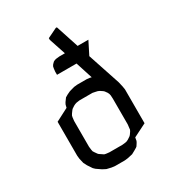

<svg xmlns="http://www.w3.org/2000/svg" viewBox="-168 -786 805 885"><g transform="rotate(-30 234.5 -344.0)"><path d="M56.2 -128.9V-309.1L124 -344.2L127.9 -359.9L132.8 -369.1L142.1 -381.8L146 -387.2L159.2 -395L175.8 -402.8L202.1 -410.2L219.2 -412.1H271L287.1 -410.2L294.9 -408.2L266.1 -498H162.1V-515.1L164.1 -532.2L166 -541L170.9 -548.8L180.2 -558.1L188 -562L195.8 -564L213.9 -565.9H243.2L213.9 -653.8V-663.1L265.1 -688H271L311 -565.9H368.2L334 -498L391.1 -326.2L397 -300.8L399.9 -283.2V-103L330.1 -67.9L327.1 -50.8L323.2 -43L314 -28.8L309.1 -24.9L295.9 -17.1L278.8 -7.8L252.9 -2L235.8 0H185.1L167 -2L142.1 -7.8L124 -17.1L99.1 -34.2L89.8 -43L73.2 -67.9L64 -85.9L58.1 -110.8ZM124 -137.2 126 -120.1 127.9 -110.8 132.8 -103 142.1 -89.8 146 -85.9 159.2 -77.1 167 -71.8 175.8 -69.8 192.9 -67.9H262.2L278.8 -69.8L287.1 -71.8L295.9 -76.2L309.1 -85L314 -89.8L323.2 -103L327.1 -110.8L328.1 -120.1L330.1 -137.2V-273.9L329.1 -292L327.1 -300.8L323.2 -309.1L314 -321.8L309.1 -326.2L295.9 -335L287.1 -338.9L278.8 -340.8L262.2 -344.2H192.9L175.8 -341.8L167 -338.9L159.2 -335L146 -326.2L142.1 -321.8L132.8 -309.1L127.9 -300.8L126 -292L124 -273.9Z"/></g></svg>

Font: Petahja
Style: Regular
Weight: 400
Designer: T. Christopher White
Version: Version 1.1